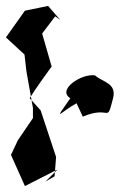

<svg xmlns="http://www.w3.org/2000/svg" viewBox="-37 -612 403 647"><path d="M242 -219C338 -259 321 -192 344 -281C357 -332 309 -335 283 -358C237 -365 154 -309 200 -281C138 -193 167 -235 221 -264ZM116 0 147 -18 152 -83 100 -240 63 -281C86 -318 112 -353 137 -388L105 -499L149 -557L166 -545L125 -592L47 -576L-17 -486L49 -425L45 -433L52 -372L74 -248V-214L23 -139L0 -90L47 15L157 -41Z"/></svg>

Font: Charger Distortion
Style: 2
Weight: 400
Designer: Jasper
Foundry: Cannot Into Space Fonts
Version: Version 0.98